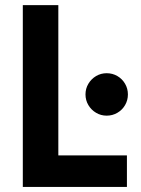

<svg xmlns="http://www.w3.org/2000/svg" viewBox="-20 -740 557 760"><path d="M70.3 -719.7H210.9V-125H482.4V0H70.3ZM318.4 -366.2Q318.4 -389.2 329.8 -408.4Q341.3 -427.7 360.4 -439Q379.4 -450.2 402.3 -450.2Q425.3 -450.2 444.6 -439Q463.9 -427.7 475.1 -408.4Q486.3 -389.2 486.3 -366.2Q486.3 -343.3 475.1 -324Q463.9 -304.7 444.6 -293.5Q425.3 -282.2 402.3 -282.2Q379.4 -282.2 360.4 -293.5Q341.3 -304.7 329.8 -324Q318.4 -343.3 318.4 -366.2Z"/></svg>

Font: Reddit Sans Chocolate
Style: Bold
Weight: 700
Designer: Stephen Hutchings
Foundry: Reddit
Version: Version 1.011